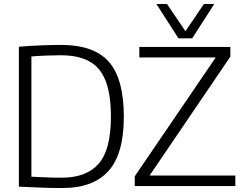

<svg xmlns="http://www.w3.org/2000/svg" viewBox="-20 -936 1224 966"><path d="M296 10Q244 10 187.5 8Q131 6 75 3V-701Q190 -710 288 -710Q453 -710 528 -624.5Q603 -539 603 -348Q603 -161 525.5 -75.5Q448 10 296 10ZM291 -42Q415 -42 476.5 -112.5Q538 -183 538 -348Q538 -461 511.5 -529Q485 -597 429 -627.5Q373 -658 286 -658Q258 -658 216 -656.5Q174 -655 138 -652V-47Q160 -46 188.5 -44.5Q217 -43 245 -42.5Q273 -42 291 -42ZM658 0V-49L1064 -645V-647H681V-700H1139V-651L734 -55V-53H1164V0ZM1058 -916 947 -743H878L767 -916H820L913 -779L1006 -916Z"/></svg>

Font: Georama Light
Style: Regular
Weight: 300
Designer: Jean-Baptiste Levee
Foundry: Production Type
Version: Version 1.000